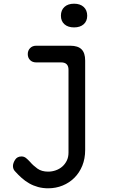

<svg xmlns="http://www.w3.org/2000/svg" viewBox="-20 -777 640 1037"><path d="M350 -400Q350 -420 340 -430Q330 -440 310 -440H175Q155 -440 142.5 -452.5Q130 -465 130 -485Q130 -504 142.5 -517Q155 -530 175 -530H360Q401 -530 420.5 -510.5Q440 -491 440 -450V33Q440 80 424.5 118Q409 156 382 183Q355 210 318.5 225Q282 240 240 240Q211 240 185.5 233Q160 226 138 213.5Q116 201 97 184Q78 167 61 148Q55 142 52.5 134.5Q50 127 50 120Q50 104 61.5 86Q73 68 96 68Q110 68 120.5 76.5Q131 85 142 97Q159 117 182 133.5Q205 150 240 150Q261 150 281 143Q301 136 316 123Q331 110 340.5 91Q350 72 350 47ZM380 -629Q347 -629 328 -646Q309 -663 309 -692Q309 -722 328 -739.5Q347 -757 380 -757Q413 -757 432 -739.5Q451 -722 451 -692Q451 -663 432 -646Q413 -629 380 -629Z"/></svg>

Font: Maple Mono NL
Style: Regular
Weight: 400
Monospace: yes
Designer: subframe7536
Version: Version 7.000